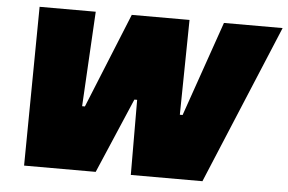

<svg xmlns="http://www.w3.org/2000/svg" viewBox="-49 -758 1241 828"><g transform="rotate(5 571.0 -344.0)"><path d="M83 0 90 -688H333L310 -277H322L489 -688H739L733 -277H745L888 -688H1142L855 0H545L544 -325H532L393 0Z"/></g></svg>

Font: Saira SemiExpanded Black
Style: Italic
Weight: 900
Width: 6
Italic angle: -12°
Designer: Hector Gatti with collaboration of the Omnibus-Type team
Foundry: Omnibus-Type
Version: Version 1.101